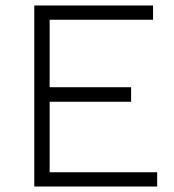

<svg xmlns="http://www.w3.org/2000/svg" viewBox="-20 -680 636 700"><path d="M105 0V-660H538V-608H161V-362H458V-309H161V-52H553V0Z"/></svg>

Font: Kantumruy Pro Light
Style: Regular
Weight: 300
Version: Version 1.002